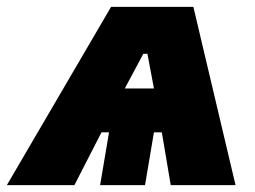

<svg xmlns="http://www.w3.org/2000/svg" viewBox="-76 -540 743 560"><path d="M488 -520H248L-56 0H141L220 -154H242L216 0H347L373 -154H396L422 0H611ZM288 -282 342 -383H354L373 -282Z"/></svg>

Font: Fixel Display 20240404 Black
Style: Italic
Weight: 900
Italic angle: -10°
Designer: AlfaBravo + MacPaw
Foundry: Kyrylo Tkachov, Marchela Mozhyna, Serhii Makarenko, Maria Weinstein, Zakhar Kryvoshyya
Version: Version 1.211;Glyphs 3.2 (3225)